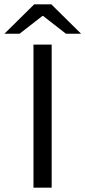

<svg xmlns="http://www.w3.org/2000/svg" viewBox="-64 -861 392 881"><path d="M89.6 0V-656.3H173.1V0ZM-43.6 -706.3 92.8 -841H171.6L308 -706.3H238.6L134.2 -787.5H130.2L25.8 -706.3Z"/></svg>

Font: Source Sans 3 VF
Style: Regular
Weight: 200
Designer: Paul D. Hunt
Foundry: Adobe
Version: Version 3.046;hotconv 1.0.118;makeotfexe 2.5.65603